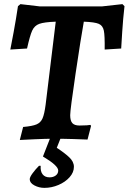

<svg xmlns="http://www.w3.org/2000/svg" viewBox="-20 -672 623 930"><path d="M111 -437 30 -432Q34 -451 46 -516Q58 -581 67 -642L79 -652L173 -641H474L573 -652L583 -642Q576 -581 572 -518Q568 -455 567 -437L487 -432Q488 -499 483 -523.5Q478 -548 458.5 -556.5Q439 -565 386 -567Q372 -490 346 -315Q320 -140 320 -114Q320 -87 330.5 -75.5Q341 -64 365 -64Q386 -64 400 -65Q414 -66 418 -67L421 -62L404 4Q385 3 335 1.5Q285 0 237 0Q204 0 149 2.5Q94 5 76 6L92 -57Q137 -61 157 -69.5Q177 -78 186 -98.5Q195 -119 201 -165L250 -567Q194 -565 170.5 -556.5Q147 -548 136 -524Q125 -500 111 -437ZM284 -29 255 44Q292 68 315 89.5Q338 111 338 136Q338 163 317 186.5Q296 210 263 224Q230 238 195 238Q169 238 146.5 226Q124 214 124 196Q124 186 138 167Q152 148 169 131H177Q175 158 186.5 172.5Q198 187 220 187Q238 187 250 178Q262 169 262 154Q262 130 188 86L233 -29Z"/></svg>

Font: Alegreya SC
Style: Bold Italic
Weight: 700
Italic angle: -7°
Designer: Juan Pablo del Peral
Foundry: Huerta Tipografica
Version: Version 2.007; ttfautohint (v1.6)